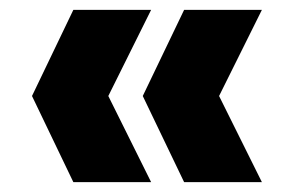

<svg xmlns="http://www.w3.org/2000/svg" viewBox="-20 -490 597 390"><path d="M129 -120 45 -295 129 -470H287L200 -295L287 -120ZM354 -120 270 -295 354 -470H512L425 -295L512 -120Z"/></svg>

Font: Poppins A&M
Style: Bold-A&M
Weight: 700
Designer: Ninad Kale (Devanagari), Jonny Pinhorn (Latin)
Foundry: Indian Type Foundry
Version: 4.004